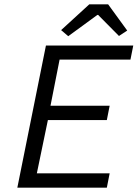

<svg xmlns="http://www.w3.org/2000/svg" viewBox="-20 -866 640 886"><path d="M60 0 192 -656H595L582 -591H255L213 -378H486L473 -312H201L150 -66H486L473 0ZM295 -699 262 -727 392 -846H479L567 -725L529 -700L433 -797H429Z"/></svg>

Font: Source Code Pro
Style: Italic
Weight: 400
Italic angle: -11°
Monospace: yes
Designer: Paul D. Hunt, Teo Tuominen
Foundry: Adobe Systems Incorporated
Version: Version 1.050;PS 1.000;hotconv 16.6.51;makeotf.lib2.5.65220